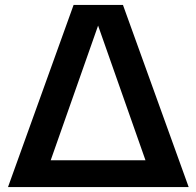

<svg xmlns="http://www.w3.org/2000/svg" viewBox="-20 -760 798 780"><path d="M12.5 0 279 -740H479.5L746.5 0ZM186 -109H571L378.5 -656Z"/></svg>

Font: Encode Sans SmExp SmBold
Style: Regular
Weight: 600
Width: 6
Designer: Multiple Designers
Foundry: Impallari Type
Version: Version 3.002; ttfautohint (v1.8.3) -l 8 -r 50 -G 200 -x 14 